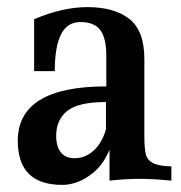

<svg xmlns="http://www.w3.org/2000/svg" viewBox="-20 -505 509 540"><path d="M462 -37V3Q412 -2 372 -2Q335 -2 288 3V-84Q269 -37 231.5 -11Q194 15 155 15Q30 15 30 -109Q30 -262 279 -262V-348Q279 -398 262 -420.5Q245 -443 206 -443Q169 -443 151.5 -408Q134 -373 134 -305H76V-451Q156 -485 226 -485Q301 -485 343.5 -452Q386 -419 386 -339V-123Q386 -88 390 -71.5Q394 -55 410 -46.5Q426 -38 462 -37ZM278 -141V-218Q200 -218 169 -193Q138 -168 138 -123Q138 -93 151 -76.5Q164 -60 190 -60Q220 -60 243.5 -81.5Q267 -103 278 -141Z"/></svg>

Font: Gupter
Style: Bold
Weight: 700
Designer: Octavio Pardo
Version: Version 1.000